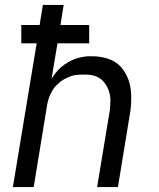

<svg xmlns="http://www.w3.org/2000/svg" viewBox="-20 -755 640 775"><path d="M32 0 128 -580H66V-654H140L153 -735H237L224 -654H340V-580H212L188 -437Q196 -450 206 -462.5Q216 -475 228 -485Q240 -495 253.5 -503Q267 -511 281 -516.5Q295 -522 312.5 -525Q330 -528 340 -528H351Q368 -528 384 -525.5Q400 -523 415.5 -518Q431 -513 444 -505Q457 -497 467 -486Q477 -475 485 -461.5Q493 -448 498.5 -433Q504 -418 506.5 -402.5Q509 -387 509.5 -370.5Q510 -354 509 -335Q508 -316 506 -305L456 0H372L422 -302Q424 -313 424.5 -323.5Q425 -334 425.5 -345Q426 -356 424.5 -366.5Q423 -377 420 -386.5Q417 -396 412 -405Q407 -414 401 -422Q395 -430 387 -436Q379 -442 369.5 -446Q360 -450 348 -452Q336 -454 329 -454H319Q309 -454 299 -453.5Q289 -453 279 -451Q269 -449 259.5 -445Q250 -441 240.5 -436Q231 -431 222.5 -424Q214 -417 206.5 -409.5Q199 -402 193.5 -393Q188 -384 183.5 -374.5Q179 -365 175.5 -353.5Q172 -342 171 -336L116 0Z"/></svg>

Font: Iosevka Aile Oblique
Style: Regular
Weight: 400
Italic angle: -9°
Designer: Belleve Invis
Foundry: Belleve Invis
Version: Version 31.1.0; ttfautohint (v1.8.4)